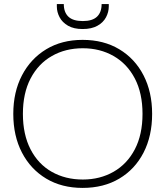

<svg xmlns="http://www.w3.org/2000/svg" viewBox="-20 -907 809 939"><path d="M384 12Q282 12 206 -33.5Q130 -79 87.5 -160.5Q45 -242 45 -350Q45 -457 87.5 -538.5Q130 -620 206 -666Q282 -712 384 -712Q487 -712 563.5 -666Q640 -620 682 -538.5Q724 -457 724 -350Q724 -242 682 -160.5Q640 -79 563.5 -33.5Q487 12 384 12ZM385 -29Q469 -29 535.5 -67Q602 -105 639.5 -177Q677 -249 677 -350Q677 -451 639.5 -523Q602 -595 535.5 -633Q469 -671 385 -671Q300 -671 233.5 -633Q167 -595 129.5 -523Q92 -451 92 -350Q92 -249 129.5 -176.5Q167 -104 233.5 -66.5Q300 -29 385 -29ZM384 -765Q341 -765 313 -781Q285 -797 271.5 -822.5Q258 -848 258 -875V-887H292Q292 -847 314.5 -825.5Q337 -804 385 -804Q432 -804 454.5 -825.5Q477 -847 477 -887H512V-876Q512 -848 498.5 -822.5Q485 -797 456.5 -781Q428 -765 384 -765Z"/></svg>

Font: DM Sans 28pt ExtraLight
Style: Regular
Weight: 250
Version: Version 4.004;gftools[0.9.30]